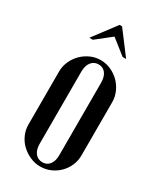

<svg xmlns="http://www.w3.org/2000/svg" viewBox="-176 -733 673 804"><g transform="rotate(30 160.5 -331.0)"><path d="M160 -504Q186 -504 209.5 -493.5Q233 -483 250.5 -465.5Q268 -448 278.5 -424.5Q289 -401 289 -375V-118Q289 -92 279 -69Q269 -46 251.5 -28.5Q234 -11 211 -1Q188 9 162 9Q136 9 112.5 -1.5Q89 -12 71 -29Q53 -46 42.5 -69.5Q32 -93 32 -118V-375Q32 -401 42.5 -424.5Q53 -448 70.5 -465.5Q88 -483 111 -493.5Q134 -504 160 -504ZM161 -484Q139 -484 126 -467Q113 -450 113 -422V-72Q113 -44 126 -27.5Q139 -11 161 -11Q183 -11 195.5 -27.5Q208 -44 208 -72V-422Q208 -451 195.5 -467.5Q183 -484 161 -484ZM154 -671H166L249 -561H232L160 -618L88 -561H71Z"/></g></svg>

Font: Moniqa SemBd Narrow Heading
Style: Regular
Weight: 600
Width: 4
Designer: Rajesh Rajput
Foundry: Rajesh Rajput
Version: Version 1.000